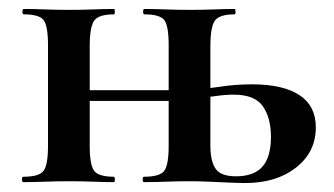

<svg xmlns="http://www.w3.org/2000/svg" viewBox="-20 -406 744 428"><path d="M527 2Q513 2 491 1Q469 0 445.5 -1Q422 -2 404 -2Q376 -2 349.5 -1Q323 0 301 0Q298 0 298 -6Q298 -12 301 -12Q336 -12 346 -25Q356 -38 356 -81V-305Q356 -349 346 -361.5Q336 -374 302 -374Q299 -374 299 -380Q299 -386 302 -386Q323 -386 349.5 -385Q376 -384 404 -384Q431 -384 457 -385Q483 -386 503 -386Q505 -386 505 -380Q505 -374 503 -374Q469 -374 459 -360Q449 -346 449 -303V-81Q449 -47 460.5 -30Q472 -13 506 -13Q546 -13 565 -34.5Q584 -56 584 -101Q584 -143 566 -169Q548 -195 501 -195Q482 -195 458 -191.5Q434 -188 413 -187L407 -206Q439 -208 472.5 -213Q506 -218 542 -218Q611 -218 647.5 -194Q684 -170 684 -122Q684 -67 640 -32.5Q596 2 527 2ZM32 0Q29 0 29 -6Q29 -12 32 -12Q67 -12 77 -25Q87 -38 87 -81V-305Q87 -349 77 -361.5Q67 -374 33 -374Q30 -374 30 -380Q30 -386 33 -386Q54 -386 80.5 -385Q107 -384 135 -384Q162 -384 188 -385Q214 -386 234 -386Q236 -386 236 -380Q236 -374 234 -374Q200 -374 190 -360Q180 -346 180 -303V-81Q180 -38 190 -25Q200 -12 234 -12Q236 -12 236 -6Q236 0 234 0Q213 0 187.5 -1Q162 -2 135 -2Q107 -2 80.5 -1Q54 0 32 0ZM132 -181V-205H401V-181Z"/></svg>

Font: Cormorant Infant Light
Style: Regular
Weight: 300
Designer: Christian Thalmann (Catharsis Fonts)
Foundry: Catharsis Fonts
Version: Version 4.001